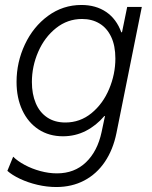

<svg xmlns="http://www.w3.org/2000/svg" viewBox="-20 -543 616 776"><path d="M9.8 147.5 33.2 90.3Q50.8 107.9 79.8 123.5Q108.9 139.2 143.1 148.4Q177.2 157.7 210 157.7Q280.8 157.7 327.4 113Q374 68.4 390.6 -9.3L404.3 -74.2H401.9Q369.1 -35.6 326.7 -13.9Q284.2 7.8 234.4 7.8Q178.2 7.8 135.7 -20Q93.3 -47.9 70.1 -97.7Q46.9 -147.5 46.9 -211.9Q46.9 -291.5 80.6 -363.3Q114.3 -435.1 174.3 -479Q234.4 -522.9 309.1 -522.9Q367.7 -522.9 409.2 -494.6Q450.7 -466.3 470.2 -412.6H473.1L494.1 -515.1H553.2L450.7 -5.4Q437 62 403.8 111.1Q370.6 160.2 320.6 186.5Q270.5 212.9 207.5 212.9Q169.9 212.9 131.3 203.9Q92.8 194.8 60.8 179.7Q28.8 164.6 9.8 147.5ZM446.3 -306.6Q446.3 -358.4 429.2 -394.3Q412.1 -430.2 381.8 -448.2Q351.6 -466.3 311.5 -466.3Q252.9 -466.3 206.5 -429.4Q160.2 -392.6 134.5 -333.7Q108.9 -274.9 108.9 -211.4Q108.9 -163.1 124.5 -126Q140.1 -88.9 170.7 -68.4Q201.2 -47.9 244.1 -47.9Q303.7 -47.9 349.9 -85.7Q396 -123.5 421.1 -183.3Q446.3 -243.2 446.3 -306.6Z"/></svg>

Font: Reddit Sans Fudge Light Italic
Style: Regular
Weight: 300
Italic angle: -11.25°
Designer: Stephen Hutchings
Version: Version 1.013